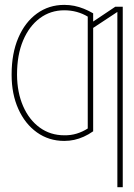

<svg xmlns="http://www.w3.org/2000/svg" viewBox="-20 -574 559 798"><path d="M247.1 -11.7Q274.4 -11.2 299.1 -18.8Q323.7 -26.4 344.7 -40V-360.4H367.2V-28.3Q347.7 -14.6 328.1 -5.9Q308.6 2.9 288.6 7.3Q268.6 11.7 247.1 11.7Q183.1 11.7 133.5 -23.7Q84 -59.1 56.2 -121.1Q28.3 -183.1 28.3 -262.7V-264.6Q28.3 -352.1 56.2 -417Q84 -481.9 133.5 -517.8Q183.1 -553.7 247.1 -553.7Q269 -553.7 289.1 -549.6Q309.1 -545.4 328.6 -537.6Q348.1 -529.8 367.2 -518.6V-216.8H344.7V-504.9Q323.7 -517.6 299.1 -524.4Q274.4 -531.2 247.1 -531.2Q189.9 -531.2 145.5 -498.3Q101.1 -465.3 75.9 -405.5Q50.8 -345.7 50.8 -264.6V-262.7Q51.3 -189.5 76.2 -132.6Q101.1 -75.7 145.3 -43.7Q189.5 -11.7 247.1 -11.7ZM490.2 -545.9V204.1H467.8V-524.4L361.3 -454.1V-480.5L459 -545.9Z"/></svg>

Font: Inter Thin
Style: Regular
Weight: 250
Designer: Rasmus Andersson
Foundry: rsms
Version: Version 4.001;git-66647c0bb